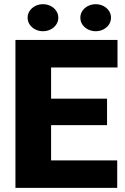

<svg xmlns="http://www.w3.org/2000/svg" viewBox="-20 -903 600 923"><path d="M186.5 -882.8Q206.5 -882.8 223.4 -874.3Q240.2 -865.7 250.2 -850.8Q260.3 -835.9 260.3 -817.9Q260.3 -799.8 250.2 -784.9Q240.2 -770 223.4 -761.5Q206.5 -752.9 186.5 -752.9Q166.5 -752.9 149.7 -761.5Q132.8 -770 122.8 -784.9Q112.8 -799.8 112.8 -817.9Q112.8 -835.9 122.8 -850.8Q132.8 -865.7 149.7 -874.3Q166.5 -882.8 186.5 -882.8ZM439.9 -882.8Q460 -882.8 476.8 -874.3Q493.7 -865.7 503.7 -850.8Q513.7 -835.9 513.7 -817.9Q513.7 -799.8 503.7 -784.9Q493.7 -770 476.8 -761.5Q460 -752.9 439.9 -752.9Q420.4 -752.9 403.3 -761.5Q386.2 -770 376.2 -784.9Q366.2 -799.8 366.2 -817.9Q366.2 -835.9 376.2 -850.8Q386.2 -865.7 403.3 -874.3Q420.4 -882.8 439.9 -882.8ZM54.2 0V-710.9H544.9V-578.6H225.6V-428.7H494.6V-301.3H225.6V-131.8H543.5V0Z"/></svg>

Font: Mardoto Black
Style: Regular
Weight: 900
Designer: Christian Robertson, Vahan Hovhannisyan
Foundry: Google
Version: Version 1.000